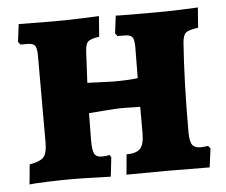

<svg xmlns="http://www.w3.org/2000/svg" viewBox="-43 -554 714 607"><g transform="rotate(-5 314.5 -250.5)"><path d="M33 -58Q67 -64 78 -76.5Q89 -89 89 -122V-398Q89 -422 83 -430Q77 -438 60 -438H37L30 -447L37 -503L141 -502Q184 -502 229.5 -503.5Q275 -505 292 -506L287 -441Q259 -437 251 -429Q243 -421 242 -397L237 -299L319 -296Q369 -296 397 -300L398 -398Q398 -422 392 -430Q386 -438 368 -438H345L338 -447L345 -503Q345 -502 469 -502Q506 -502 548 -503.5Q590 -505 606 -506L601 -442Q571 -438 562 -430.5Q553 -423 551 -400Q542 -276 542 -117Q542 -87 549.5 -76Q557 -65 575 -65Q584 -65 591 -66Q598 -67 600 -67L607 -59L599 1L465 0L335 1L341 -63Q372 -63 384.5 -76.5Q397 -90 397 -125V-209L335 -210Q311 -209 279 -206.5Q247 -204 234 -203L233 -117Q233 -85 239 -74Q245 -63 262 -63Q271 -63 278 -64Q285 -65 287 -66L292 -58L285 3Q270 3 232.5 1.5Q195 0 162 0Q127 0 84 1.5Q41 3 27 5Z"/></g></svg>

Font: Alegreya SC ExtraBold
Style: Regular
Weight: 800
Designer: Juan Pablo del Peral
Foundry: Huerta Tipografica
Version: Version 2.007; ttfautohint (v1.6)